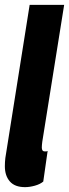

<svg xmlns="http://www.w3.org/2000/svg" viewBox="-25 -760 284 790"><path d="M97 -740H239L149 -177Q148 -169 147.5 -163.5Q147 -158 147 -153Q147 -137 159 -137Q161 -137 164.5 -137Q168 -137 171 -139L153 -13Q140 -2 118.5 4Q97 10 78 10Q36 10 15.5 -13.5Q-5 -37 -5 -76Q-5 -93 -3 -110Z"/></svg>

Font: Georama ExtraCondensed ExtraBold
Style: Italic
Weight: 800
Width: 2
Italic angle: -9°
Designer: Jean-Baptiste Levee
Foundry: Production Type
Version: Version 1.000